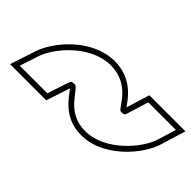

<svg xmlns="http://www.w3.org/2000/svg" viewBox="-33 -834 836 836"><g transform="rotate(45 384.5 -416.5)"><path d="M254.5 -358 227.1 -275H57.1L85.7 -362C105.9 -425 204.7 -555 336.3 -557H337.3C461.7 -555 491 -445 510 -445H511C532 -445 530.7 -444 539.6 -473L565.6 -558H735.6L709.6 -473C686.4 -397 577.5 -273 458.1 -275C340.1 -275 310.3 -387 284.3 -387C263.3 -387 264.3 -387 254.5 -358ZM278.2 -350.1C279.4 -353.6 281.1 -358.7 281.5 -359.8C301.5 -337 348.6 -250 457.9 -250C593.2 -247.7 707.7 -381.4 733.5 -465.7L769.4 -583H547.1L515.7 -480.3C515.1 -478.4 514.3 -475.7 514.1 -475C492.5 -505.2 445.7 -580.3 337.5 -582H336.1C188.2 -579.8 84.5 -440 61.9 -369.7L22.5 -250H245.2Z"/></g></svg>

Font: Nordica Plus
Style: NordicaClassicBkOblOl
Weight: 900
Version: Version 1.01